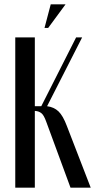

<svg xmlns="http://www.w3.org/2000/svg" viewBox="-20 -873 442 893"><path d="M308 0 195 -307Q184 -338 172 -347Q160 -356 144 -357H142V0H51V-699H142V-379H172L334 -699H362L199 -379Q231 -375 252 -355Q273 -335 291 -287L402 0ZM187 -743 216 -853H285L204 -743Z"/></svg>

Font: Moniqa SemBd Heading
Style: Regular
Weight: 600
Designer: Rajesh Rajput
Foundry: Rajesh Rajput
Version: Version 1.000